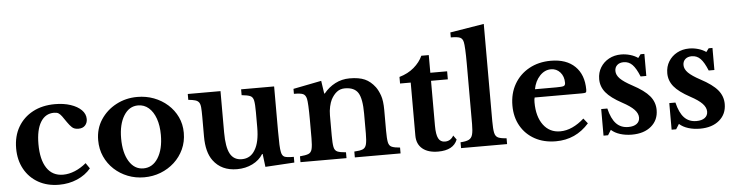

<svg xmlns="http://www.w3.org/2000/svg" viewBox="-49 -1064 5012 1309"><g transform="rotate(-5 2457.0 -409.5)"><path d="M502 -121 528 -83Q491 -39 434 -14.5Q377 10 310 10Q229 10 168 -24.5Q107 -59 73 -120.5Q39 -182 39 -262Q39 -346 75.5 -408.5Q112 -471 177 -505.5Q242 -540 329 -540Q388 -540 435 -524.5Q482 -509 509 -482Q536 -455 536 -420Q536 -394 520 -376.5Q504 -359 474 -359Q446 -359 430.5 -373.5Q415 -388 400 -410Q382 -437 370.5 -452.5Q359 -468 348 -475Q337 -482 317 -482Q258 -482 225.5 -429Q193 -376 193 -278Q193 -172 231.5 -114Q270 -56 343 -56Q383 -56 424 -73Q465 -90 502 -121Z M892 -540Q952 -540 1005 -520Q1058 -500 1099 -463.5Q1140 -427 1163.5 -377.5Q1187 -328 1187 -269Q1187 -208 1163.5 -157Q1140 -106 1099 -68.5Q1058 -31 1005 -10.5Q952 10 892 10Q833 10 780.5 -10.5Q728 -31 687.5 -68.5Q647 -106 624 -157Q601 -208 601 -269Q601 -348 641 -409Q681 -470 747 -505Q813 -540 892 -540ZM892 -482Q831 -482 794.5 -423Q758 -364 758 -268Q758 -169 794.5 -110Q831 -51 892 -51Q955 -51 992.5 -110.5Q1030 -170 1030 -268Q1030 -332 1013 -380Q996 -428 965 -455Q934 -482 892 -482Z M1689 -262V-366Q1689 -420 1684 -445Q1679 -470 1661 -478Q1643 -486 1602 -490V-530H1828V-227Q1828 -166 1829.5 -131.5Q1831 -97 1835 -80Q1840 -55 1855.5 -47.5Q1871 -40 1920 -40V-1L1721 11L1710 -78H1706Q1681 -37 1633.5 -13.5Q1586 10 1528 10Q1421 10 1365 -66Q1322 -124 1322 -231V-366Q1322 -407 1320 -430.5Q1318 -454 1309.5 -465.5Q1301 -477 1284 -482Q1267 -487 1237 -490V-530H1461V-247Q1461 -147 1486 -101Q1511 -55 1566 -55Q1626 -55 1657 -109Q1689 -161 1689 -262Z M2190 -301V-163Q2190 -109 2195 -84Q2200 -59 2218.5 -51Q2237 -43 2277 -40V0H1962V-40Q2001 -43 2020 -50.5Q2039 -58 2045 -82Q2051 -106 2051 -156V-281Q2051 -340 2049 -376.5Q2047 -413 2044 -426Q2038 -452 2021 -460Q2004 -468 1958 -468V-502L2151 -540L2164 -452H2168Q2201 -493 2246.5 -516.5Q2292 -540 2345 -540Q2409 -540 2448.5 -522.5Q2488 -505 2519 -464Q2536 -441 2549 -404.5Q2562 -368 2562 -304V-163Q2562 -109 2567 -84Q2572 -59 2590.5 -51Q2609 -43 2647 -40V0H2334V-40Q2374 -42 2392.5 -50Q2411 -58 2417 -82.5Q2423 -107 2423 -156V-292Q2423 -394 2397.5 -434.5Q2372 -475 2307 -475Q2275 -475 2252 -457Q2229 -439 2212 -407Q2203 -389 2196.5 -360.5Q2190 -332 2190 -301Z M2758 -475H2685V-520Q2744 -537 2785 -572Q2826 -607 2846 -651H2897V-530H3012V-475H2897V-168Q2897 -107 2911 -80.5Q2925 -54 2956 -54Q2995 -54 3015 -90L3036 -61Q3008 10 2904 10Q2835 10 2796.5 -22Q2758 -54 2758 -112Z M3289 -830V-164Q3289 -111 3294.5 -85Q3300 -59 3319 -50.5Q3338 -42 3376 -40V0H3061V-40Q3099 -42 3118 -51.5Q3137 -61 3143.5 -85.5Q3150 -110 3150 -157V-570Q3150 -628 3148 -666Q3146 -704 3143 -717Q3138 -742 3120.5 -750Q3103 -758 3057 -758V-792Z M3909 -128 3937 -93Q3846 10 3710 10Q3628 10 3566 -24Q3504 -58 3469.5 -118.5Q3435 -179 3435 -258Q3435 -341 3471.5 -404.5Q3508 -468 3573 -504Q3638 -540 3722 -540Q3828 -540 3887 -482.5Q3946 -425 3946 -323Q3946 -307 3941 -303.5Q3936 -300 3913 -300H3591Q3587 -291 3587 -267Q3587 -170 3629.5 -112.5Q3672 -55 3745 -55Q3787 -55 3828.5 -74Q3870 -93 3909 -128ZM3598 -356H3743Q3784 -356 3795 -360.5Q3806 -365 3806 -382Q3806 -426 3781 -454Q3756 -482 3718 -482Q3675 -482 3641.5 -446.5Q3608 -411 3598 -356Z M4089 -35 4067 0H4036V-182H4078Q4095 -111 4127 -77.5Q4159 -44 4210 -44Q4247 -44 4267.5 -59.5Q4288 -75 4288 -102Q4288 -130 4263 -156.5Q4238 -183 4182 -213Q4106 -254 4073 -294.5Q4040 -335 4040 -386Q4040 -431 4061.5 -466Q4083 -501 4120 -521Q4157 -541 4203 -541Q4234 -541 4265 -532Q4296 -523 4318 -507L4336 -531H4362V-380H4323Q4300 -437 4275.5 -462Q4251 -487 4216 -487Q4188 -487 4171.5 -472Q4155 -457 4155 -432Q4155 -404 4180 -379Q4205 -354 4261 -324Q4342 -281 4377 -239Q4412 -197 4412 -143Q4412 -74 4362.5 -32Q4313 10 4230 10Q4187 10 4150 -1.5Q4113 -13 4089 -35Z M4555 -35 4533 0H4502V-182H4544Q4561 -111 4593 -77.5Q4625 -44 4676 -44Q4713 -44 4733.5 -59.5Q4754 -75 4754 -102Q4754 -130 4729 -156.5Q4704 -183 4648 -213Q4572 -254 4539 -294.5Q4506 -335 4506 -386Q4506 -431 4527.5 -466Q4549 -501 4586 -521Q4623 -541 4669 -541Q4700 -541 4731 -532Q4762 -523 4784 -507L4802 -531H4828V-380H4789Q4766 -437 4741.5 -462Q4717 -487 4682 -487Q4654 -487 4637.5 -472Q4621 -457 4621 -432Q4621 -404 4646 -379Q4671 -354 4727 -324Q4808 -281 4843 -239Q4878 -197 4878 -143Q4878 -74 4828.5 -32Q4779 10 4696 10Q4653 10 4616 -1.5Q4579 -13 4555 -35Z"/></g></svg>

Font: Libre Baskerville
Style: Bold
Weight: 700
Designer: Pablo Impallari, Rodrigo Fuenzalida
Foundry: Pablo Impallari, Rodrigo Fuenzalida
Version: Version 1.051; ttfautohint (v1.8.4.7-5d5b)